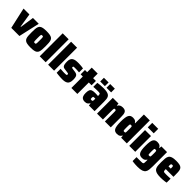

<svg xmlns="http://www.w3.org/2000/svg" viewBox="394 -2463 4389 4389"><g transform="rotate(45 2589.0 -268.5)"><path d="M118 0 4 -510H194L248 -172H258L308 -510H496L381 0Z M744 8Q680 8 638.5 0.5Q597 -7 572.5 -25Q548 -43 536 -73.5Q524 -104 521 -148.5Q518 -193 518 -255Q518 -318 521 -363Q524 -408 536 -438Q548 -468 572.5 -485.5Q597 -503 638.5 -510.5Q680 -518 744 -518Q807 -518 848.5 -510.5Q890 -503 915 -485.5Q940 -468 951.5 -438Q963 -408 966.5 -363Q970 -318 970 -255Q970 -193 966.5 -148.5Q963 -104 951.5 -73.5Q940 -43 915 -25Q890 -7 848.5 0.5Q807 8 744 8ZM744 -133Q757 -133 764.5 -135.5Q772 -138 775.5 -150Q779 -162 779.5 -187Q780 -212 780 -255Q780 -299 779.5 -324Q779 -349 775.5 -360.5Q772 -372 764.5 -375Q757 -378 743 -378Q730 -378 722.5 -375Q715 -372 711.5 -360.5Q708 -349 707.5 -324Q707 -299 707 -255Q707 -212 708 -187Q709 -162 712 -150Q715 -138 722.5 -135.5Q730 -133 744 -133Z M1037 0V-743H1230V0Z M1309 0V-743H1502V0Z M1769 8Q1739 8 1703.5 5.5Q1668 3 1635 -0.5Q1602 -4 1577 -8V-135Q1595 -134 1612 -132.5Q1629 -131 1644.5 -130Q1660 -129 1673.5 -128.5Q1687 -128 1698 -128Q1736 -128 1753.5 -129.5Q1771 -131 1776.5 -137Q1782 -143 1782 -157Q1782 -166 1780.5 -171.5Q1779 -177 1770 -180Q1761 -183 1740 -186L1639 -200Q1609 -204 1592 -223.5Q1575 -243 1569 -277.5Q1563 -312 1563 -361Q1563 -410 1577.5 -440.5Q1592 -471 1618 -488Q1644 -505 1681 -511.5Q1718 -518 1763 -518Q1793 -518 1825 -516Q1857 -514 1886 -511Q1915 -508 1933 -503V-375Q1908 -378 1885.5 -379.5Q1863 -381 1845.5 -381.5Q1828 -382 1817 -382Q1784 -382 1767.5 -381Q1751 -380 1746 -375Q1741 -370 1741 -359Q1741 -348 1742.5 -343Q1744 -338 1752 -335.5Q1760 -333 1777 -330L1861 -318Q1892 -313 1914 -300Q1936 -287 1947.5 -256Q1959 -225 1959 -164Q1959 -108 1945.5 -74Q1932 -40 1906.5 -22.5Q1881 -5 1846.5 1.5Q1812 8 1769 8Z M2061 0V-370H1990V-510H2061V-658H2254V-510H2344V-370H2254V0Z M2497 8Q2454 8 2426 -8.5Q2398 -25 2385 -60.5Q2372 -96 2372 -150Q2372 -211 2385.5 -244.5Q2399 -278 2432.5 -291Q2466 -304 2523 -304Q2531 -304 2542.5 -304Q2554 -304 2567.5 -303.5Q2581 -303 2594.5 -302Q2608 -301 2621 -300V-319Q2621 -341 2617.5 -353Q2614 -365 2605 -370.5Q2596 -376 2577 -377Q2558 -378 2527 -378Q2504 -378 2481.5 -377Q2459 -376 2437.5 -375Q2416 -374 2397 -372V-502Q2435 -509 2483 -513.5Q2531 -518 2586 -518Q2646 -518 2687 -510Q2728 -502 2753 -485.5Q2778 -469 2790.5 -444Q2803 -419 2807 -384.5Q2811 -350 2811 -305V0H2626L2622 -57H2612Q2597 -32 2579.5 -17.5Q2562 -3 2541.5 2.5Q2521 8 2497 8ZM2584 -127Q2594 -127 2600 -128.5Q2606 -130 2610.5 -134Q2615 -138 2617 -144Q2619 -150 2620 -161Q2621 -172 2621 -187V-214H2586Q2570 -214 2562 -211Q2554 -208 2551.5 -197.5Q2549 -187 2549 -167Q2549 -152 2550.5 -143Q2552 -134 2560 -130.5Q2568 -127 2584 -127ZM2422 -571V-691H2573V-571ZM2625 -571V-691H2775V-571Z M2890 0V-510H3074L3078 -453H3087Q3101 -478 3120 -492Q3139 -506 3161.5 -512Q3184 -518 3207 -518Q3249 -518 3274 -506.5Q3299 -495 3312 -472Q3325 -449 3329.5 -413Q3334 -377 3334 -329V0H3144V-271Q3144 -304 3143 -322.5Q3142 -341 3139.5 -350Q3137 -359 3130.5 -361.5Q3124 -364 3113 -364Q3101 -364 3094 -361.5Q3087 -359 3084.5 -349.5Q3082 -340 3081 -320Q3080 -300 3080 -264V0Z M3539 8Q3501 8 3474.5 -4.5Q3448 -17 3432 -46.5Q3416 -76 3408.5 -127Q3401 -178 3401 -254Q3401 -328 3408 -378.5Q3415 -429 3431 -459.5Q3447 -490 3473.5 -504Q3500 -518 3540 -518Q3564 -518 3585 -513Q3606 -508 3623 -495.5Q3640 -483 3653 -459H3662V-743H3853V0H3669L3665 -57H3654Q3643 -32 3625 -17.5Q3607 -3 3585 2.5Q3563 8 3539 8ZM3627 -145Q3644 -145 3651 -149.5Q3658 -154 3660 -172Q3661 -183 3661.5 -204.5Q3662 -226 3662 -255Q3662 -285 3662 -304.5Q3662 -324 3660 -334Q3658 -355 3651 -360Q3644 -365 3627 -365Q3613 -365 3605.5 -363Q3598 -361 3595 -351Q3592 -341 3591 -318.5Q3590 -296 3590 -255Q3590 -215 3591 -192.5Q3592 -170 3595 -160Q3598 -150 3605.5 -147.5Q3613 -145 3627 -145Z M3932 -598V-743H4125V-598ZM3932 0V-510H4125V0Z M4403 206Q4370 206 4337.5 204Q4305 202 4278 199Q4251 196 4232 192V65Q4252 65 4272 65Q4292 65 4312 65Q4332 65 4352 65Q4390 65 4410.5 63Q4431 61 4440 53.5Q4449 46 4451 29Q4453 12 4453 -18V-67H4444Q4431 -44 4414 -31Q4397 -18 4376 -13Q4355 -8 4331 -8Q4293 -8 4266.5 -20.5Q4240 -33 4223.5 -62.5Q4207 -92 4199.5 -141Q4192 -190 4192 -264Q4192 -341 4199.5 -390.5Q4207 -440 4224 -467.5Q4241 -495 4267 -506.5Q4293 -518 4330 -518Q4354 -518 4376 -512.5Q4398 -507 4416 -493Q4434 -479 4445 -454H4456L4460 -510H4644V-56Q4644 9 4638.5 57.5Q4633 106 4610.5 139Q4588 172 4539 189Q4490 206 4403 206ZM4418 -161Q4435 -161 4441.5 -165Q4448 -169 4450 -185Q4452 -195 4452.5 -214.5Q4453 -234 4453 -263Q4453 -291 4453 -309Q4453 -327 4451 -336Q4449 -356 4442 -360.5Q4435 -365 4418 -365Q4404 -365 4396.5 -363Q4389 -361 4386 -351.5Q4383 -342 4382 -321Q4381 -300 4381 -263Q4381 -226 4382 -205Q4383 -184 4386 -174.5Q4389 -165 4396.5 -163Q4404 -161 4418 -161Z M4950 8Q4880 8 4835.5 -2Q4791 -12 4765.5 -32.5Q4740 -53 4728.5 -84Q4717 -115 4714 -157.5Q4711 -200 4711 -254Q4711 -324 4716 -374Q4721 -424 4742.5 -456Q4764 -488 4809 -503Q4854 -518 4934 -518Q4998 -518 5038.5 -509.5Q5079 -501 5101.5 -482Q5124 -463 5133.5 -432Q5143 -401 5145 -357Q5147 -313 5147 -254V-214H4898Q4898 -185 4900 -168.5Q4902 -152 4911 -144Q4920 -136 4940.5 -134.5Q4961 -133 4996 -133Q5011 -133 5032 -133.5Q5053 -134 5078.5 -135.5Q5104 -137 5131 -138V-10Q5112 -5 5082.5 -1Q5053 3 5018.5 5.5Q4984 8 4950 8ZM4971 -290V-303Q4971 -333 4970 -350Q4969 -367 4965.5 -375Q4962 -383 4954 -385.5Q4946 -388 4934 -388Q4921 -388 4913.5 -385Q4906 -382 4902.5 -374Q4899 -366 4898.5 -348.5Q4898 -331 4898 -303H4982Z"/></g></svg>

Font: Saira SemiCondensed Black
Style: Regular
Weight: 900
Width: 4
Designer: Hector Gatti with collaboration of the Omnibus-Type team
Foundry: Omnibus-Type
Version: Version 1.101